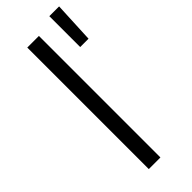

<svg xmlns="http://www.w3.org/2000/svg" viewBox="-253 -799 829 829"><g transform="rotate(-45 161.0 -385.0)"><path d="M99.1 0V-742H170.1V0ZM262.2 -582V-770.5H321.9L313.1 -582Z"/></g></svg>

Font: Montserrat Thin
Style: Regular
Weight: 100
Designer: Julieta Ulanovsky
Foundry: Julieta Ulanovsky
Version: Version 9.000